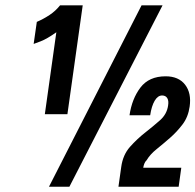

<svg xmlns="http://www.w3.org/2000/svg" viewBox="-20 -708 741 728"><path d="M150 -275H235.6L293.6 -687.7H207.7Q190.7 -666.3 168.1 -651.3Q145.6 -636.3 119.6 -625L107.6 -541.4Q110.9 -542.4 134.8 -551.6Q158.7 -560.9 193.6 -585.7ZM516.7 -687.7 165.7 0H243.1L596.3 -687.7ZM429.1 0H657.4L667.4 -72H523.1Q524.1 -79 527.1 -87.1Q530.1 -95.1 536.1 -100.7Q549 -122.6 573.9 -142.6Q598.7 -162.6 624.7 -185.3Q650.7 -208 672.1 -236.2Q693.6 -264.4 699.1 -303.9Q706.4 -355.1 681.8 -386.9Q657.1 -418.7 608.1 -418.7Q544.9 -418.7 512.4 -375.9Q480 -333 471.1 -270.9H549.4Q554.6 -305.9 566.4 -325.9Q578.3 -346 594.6 -346Q608.1 -346 614.2 -335.9Q620.3 -325.9 617.4 -308Q612.9 -275.3 586.8 -252.1Q560.7 -229 530.3 -205.2Q499.9 -181.4 472.9 -151.2Q446 -121 439.7 -75.1Z"/></svg>

Font: Secuela ExtLt
Style: Italic
Weight: 200
Italic angle: -8°
Designer: Fernando Haro
Foundry: deFharo
Version: Version 1.704